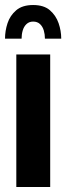

<svg xmlns="http://www.w3.org/2000/svg" viewBox="-26 -745 264 765"><path d="M39 0V-528H174V0ZM106 -725Q149 -725 173 -704Q197 -683 207.5 -652.5Q218 -622 218 -591H153Q153 -608 148.5 -623.5Q144 -639 133.5 -649Q123 -659 106 -659Q90 -659 79.5 -649Q69 -639 64.5 -623.5Q60 -608 60 -591H-6Q-6 -622 4 -652.5Q14 -683 38.5 -704Q63 -725 106 -725Z"/></svg>

Font: Archivo ExtraCondensed ExtraBold
Style: Regular
Weight: 800
Width: 2
Designer: Hector Gatti
Foundry: Omnibus-Type
Version: Version 2.001